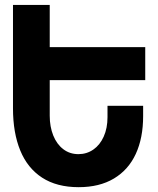

<svg xmlns="http://www.w3.org/2000/svg" viewBox="-20 -745 640 776"><path d="M181 -725V-554.5H567V-421H181V-277Q181 -233 195.2 -197.5Q209.5 -162 235.8 -142Q262 -122 297 -122Q330.5 -122 357.2 -140.5Q384 -159 399.2 -193Q414.5 -227 414.5 -271.5V-317.5H558.5V-275.5Q558.5 -187.5 528.8 -123Q499 -58.5 440.5 -23.5Q382 11.5 298 11.5Q209.5 11.5 150.2 -27Q91 -65.5 61.8 -137Q32.5 -208.5 32.5 -307V-725Z"/></svg>

Font: JuliaMono ExtraBold
Style: Regular
Weight: 800
Monospace: yes
Designer: cormullion
Foundry: corm
Version: Version 0.055; ttfautohint (v1.8.4)